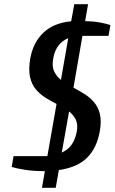

<svg xmlns="http://www.w3.org/2000/svg" viewBox="-20 -810 549 920"><path d="M181 90 195 10H190Q140 10 99 3.5Q58 -3 36 -10L45 -62H207L251 -312Q225 -325 198.5 -341.5Q172 -358 152 -381.5Q132 -405 124 -441Q116 -477 125 -530Q139 -607 188 -653.5Q237 -700 321 -708L336 -790H402L388 -709Q428 -708 460 -702Q492 -696 509 -690L500 -638H375L332 -390Q358 -376 384 -360Q410 -344 430 -321Q450 -298 458.5 -264.5Q467 -231 458 -180Q444 -101 397.5 -54.5Q351 -8 262 5L247 90ZM276 -79Q307 -93 324 -118Q341 -143 348 -180Q354 -215 343 -237Q332 -259 311 -276ZM272 -427 307 -627Q248 -603 235 -530Q228 -492 239.5 -468Q251 -444 272 -427Z"/></svg>

Font: Cuprum SemiBold
Style: Italic
Weight: 600
Italic angle: -10°
Version: Version 3.000